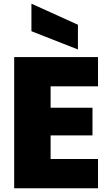

<svg xmlns="http://www.w3.org/2000/svg" viewBox="-20 -1012 588 1032"><path d="M506.8 -705.1V-547.9H252V-433.1H477.1V-284.2H252V-157.2H506.8V0H56.2V-705.1ZM148.9 -844.2V-992.2L398.9 -878.9V-746.1Z"/></svg>

Font: Poppins ExtraBold
Style: Regular
Weight: 800
Designer: Ninad Kale (Devanagari), Jonny Pinhorn (Latin)
Foundry: Indian Type Foundry
Version: Version 3.200;PS 1.000;hotconv 16.6.54;makeotf.lib2.5.65590